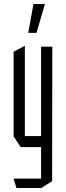

<svg xmlns="http://www.w3.org/2000/svg" viewBox="-20 -737 329 958"><path d="M185 201V-504H241L240 167L186 201ZM62 201 48 155V154H185V201ZM83 -3 48 -57V-58H185V-3ZM48 -58V-479L103 -508H104V-58ZM121 -573 147 -717H204V-716L162 -573Z"/></svg>

Font: Foldit Light
Style: Regular
Weight: 300
Version: Version 1.003